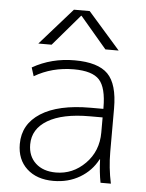

<svg xmlns="http://www.w3.org/2000/svg" viewBox="-54 -797 646 850"><g transform="rotate(5 269.0 -371.5)"><path d="M274 -729 155 -590H96L240 -753H310L453 -590H394L276 -729ZM263 -530Q367 -530 411 -485.5Q455 -441 455 -333V-140Q455 -70 470 0H424Q415 -46 413 -103H411Q384 -51 332.5 -20.5Q281 10 215 10Q141 10 97 -30.5Q53 -71 53 -140Q53 -228 130.5 -277.5Q208 -327 351 -327H408V-332Q408 -421 376.5 -455.5Q345 -490 263 -490Q166 -490 88 -444L76 -482Q160 -530 263 -530ZM99 -142Q99 -90 132.5 -59Q166 -28 223 -28Q298 -28 353 -83.5Q408 -139 408 -222V-289H351Q230 -289 164.5 -250Q99 -211 99 -142Z"/></g></svg>

Font: Mplus 1p Light
Style: Regular
Weight: 300
Version: Version 1.061